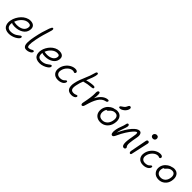

<svg xmlns="http://www.w3.org/2000/svg" viewBox="455 -2516 4304 4304"><g transform="rotate(45 2607.0 -363.5)"><path d="M236.8 33.2Q179.2 33.2 138.2 14.6Q97.2 -3.9 76.7 -36.9Q56.2 -69.8 50 -114.5Q43.9 -159.2 56.2 -211.9Q66.9 -267.6 96.4 -322.3Q126 -377 167.2 -421.4Q208.5 -465.8 263.7 -493.4Q318.8 -521 376 -521Q454.6 -521 491.7 -478.5Q528.8 -436 513.2 -356.9Q496.1 -270 414.3 -220.5Q332.5 -170.9 216.8 -170.9Q142.6 -170.9 119.1 -192.9Q111.3 -159.7 114.3 -130.1Q117.2 -100.6 128.9 -78.6Q140.6 -56.6 167.2 -43.7Q193.8 -30.8 232.9 -30.8Q274.4 -30.8 311 -41.3Q347.7 -51.8 371.8 -66.9Q396 -82 415.3 -96.9Q434.6 -111.8 449.7 -122.3Q464.8 -132.8 475.1 -132.8Q487.3 -132.8 492.9 -123.3Q498.5 -113.8 495.1 -96.2Q490.7 -77.6 466.6 -54.9Q442.4 -32.2 407.2 -12.7Q372.1 6.8 325.9 20Q279.8 33.2 236.8 33.2ZM139.2 -242.2Q144.5 -242.2 170.4 -237.5Q196.3 -232.9 220.2 -232.9Q316.4 -232.9 376 -268.6Q435.5 -304.2 448.2 -368.2Q457 -411.6 439 -433.8Q420.9 -456.1 372.1 -456.1Q297.4 -456.1 230 -394.3Q162.6 -332.5 131.8 -242.2Z M772.9 11.2Q746.6 11.2 728 4.4Q709.5 -2.4 694.3 -23.2Q679.2 -43.9 674.1 -79.3Q668.9 -114.7 673.3 -174.6Q677.7 -234.4 694.3 -316.9Q718.3 -436.5 741.5 -517.8Q764.6 -599.1 797.4 -690.9Q812.5 -729.5 823.5 -744.6Q834.5 -759.8 848.1 -759.8Q879.4 -759.8 867.2 -701.2Q862.3 -675.3 845.2 -624.8Q828.1 -574.2 804 -489.3Q779.8 -404.3 758.3 -296.9Q710.9 -56.2 773.9 -56.2Q797.4 -56.2 817.1 -62Q836.9 -67.9 847.9 -75.2Q858.9 -82.5 872.1 -88.4Q885.3 -94.2 897 -94.2Q919.9 -94.2 915 -64.9Q909.2 -35.2 864.7 -12Q820.3 11.2 772.9 11.2Z M1190.9 13.2Q1133.3 13.2 1093 -4.2Q1052.7 -21.5 1033 -52.5Q1013.2 -83.5 1007.6 -126.2Q1002 -168.9 1013.2 -219.2Q1022.9 -268.6 1050.5 -318.1Q1078.1 -367.7 1117.2 -408Q1156.2 -448.2 1208 -473.6Q1259.8 -499 1313 -499Q1391.1 -499 1425.8 -462.4Q1460.4 -425.8 1446.3 -354Q1430.7 -273.9 1354.2 -226.6Q1277.8 -179.2 1171.9 -179.2Q1099.6 -179.2 1076.2 -199.2Q1068.8 -168.9 1072 -142.1Q1075.2 -115.2 1085.9 -95Q1096.7 -74.7 1121.3 -62.7Q1146 -50.8 1182.1 -50.8Q1220.7 -50.8 1255.1 -60.8Q1289.6 -70.8 1312.7 -84.7Q1335.9 -98.6 1354.5 -112.8Q1373 -127 1387.2 -137Q1401.4 -147 1410.2 -147Q1423.8 -147 1430.2 -136.7Q1436.5 -126.5 1433.1 -108.9Q1428.2 -85 1391.6 -56.4Q1355 -27.8 1299.1 -7.3Q1243.2 13.2 1190.9 13.2ZM1096.2 -248Q1100.1 -248 1123.8 -244.1Q1147.5 -240.2 1172.9 -240.2Q1257.3 -240.2 1313 -273.7Q1368.7 -307.1 1379.9 -363.8Q1387.2 -398.9 1371.8 -416Q1356.4 -433.1 1313 -433.1Q1243.2 -433.1 1180.9 -379.6Q1118.7 -326.2 1089.8 -248Z M1747.1 -12.2Q1651.4 -12.2 1605.2 -71.3Q1559.1 -130.4 1578.1 -225.1Q1591.8 -293 1633.5 -349.1Q1675.3 -405.3 1733.4 -437.3Q1791.5 -469.2 1853 -469.2Q1886.7 -469.2 1906.5 -454.3Q1926.3 -439.5 1921.9 -418Q1915 -388.2 1890.1 -388.2Q1880.4 -388.2 1868.2 -394.5Q1856 -400.9 1840.8 -400.9Q1772.9 -400.9 1715.3 -343.8Q1657.7 -286.6 1643.1 -210.9Q1630.4 -149.4 1659.2 -112.8Q1688 -76.2 1747.1 -76.2Q1779.3 -76.2 1804 -83.3Q1828.6 -90.3 1842.3 -100.3Q1856 -110.4 1865.7 -120.1Q1875.5 -129.9 1883.5 -137Q1891.6 -144 1898.9 -144Q1914.1 -144 1918.9 -136.5Q1923.8 -128.9 1920.9 -110.8Q1915 -82 1889.2 -59.3Q1863.3 -36.6 1825.9 -24.4Q1788.6 -12.2 1747.1 -12.2Z M2199.7 13.2Q2148.9 13.2 2115 -4.6Q2081.1 -22.5 2065.9 -54Q2050.8 -85.4 2048.1 -128.7Q2045.4 -171.9 2056.6 -222.2Q2070.8 -293 2094.7 -357.9Q2118.7 -422.9 2147.5 -488.5Q2176.3 -554.2 2189.9 -594.2Q2201.2 -629.4 2214.1 -671.6Q2227.1 -713.9 2231.9 -729Q2236.3 -742.2 2243.7 -749Q2251 -755.9 2265.6 -755.9Q2278.3 -755.9 2283.9 -746.3Q2289.6 -736.8 2288.3 -717.5Q2287.1 -698.2 2280.3 -671.4Q2273.4 -644.5 2260.7 -606.9Q2243.2 -553.7 2202.6 -457Q2318.4 -490.2 2408.7 -490.2Q2429.2 -490.2 2440.4 -480.5Q2451.7 -470.7 2448.7 -456.1Q2446.8 -442.9 2437.5 -437.3Q2428.2 -431.6 2408.7 -430.2Q2337.4 -424.8 2285.6 -415.5Q2233.9 -406.2 2174.8 -390.1Q2139.6 -304.7 2122.6 -215.8Q2105 -127.4 2124.8 -90.3Q2144.5 -53.2 2200.7 -53.2Q2228 -53.2 2245.8 -58.8Q2263.7 -64.5 2274.9 -70.3Q2286.1 -76.2 2297.9 -76.2Q2321.3 -76.2 2316.9 -44.9Q2312 -22 2279.5 -4.4Q2247.1 13.2 2199.7 13.2Z M2531.7 12.2Q2516.6 12.2 2508.5 -5.4Q2500.5 -22.9 2504.9 -46.9Q2554.7 -288.1 2550.8 -381.8Q2548.3 -418.9 2552.7 -443.8Q2556.6 -461.4 2567.1 -472.2Q2577.6 -482.9 2592.8 -482.9Q2640.6 -482.9 2610.8 -295.9Q2637.2 -349.6 2669.4 -389.9Q2701.7 -430.2 2734.1 -452.9Q2766.6 -475.6 2797.1 -486.3Q2827.6 -497.1 2856.4 -497.1Q2874.5 -497.1 2881.3 -489.5Q2888.2 -481.9 2885.7 -469.2Q2879.9 -441.4 2848.6 -436Q2798.3 -426.8 2757.8 -396.2Q2717.3 -365.7 2686.3 -314.7Q2655.3 -263.7 2632.3 -204.3Q2609.4 -145 2586.9 -64Q2574.7 -18.6 2563.7 -3.2Q2552.7 12.2 2531.7 12.2Z M3181.2 -543.9Q3163.1 -543.9 3154.5 -550.5Q3146 -557.1 3148.4 -568.8Q3151.4 -582.5 3161.1 -591.8Q3170.9 -601.1 3197.3 -617.2Q3228 -637.2 3242.2 -653.1Q3256.3 -668.9 3269.5 -698.2Q3281.2 -724.1 3291.5 -733.6Q3301.8 -743.2 3314.5 -743.2Q3335.4 -743.2 3343.8 -728Q3352.1 -712.9 3348.1 -691.9Q3336.4 -634.3 3283.2 -589.1Q3230 -543.9 3181.2 -543.9ZM3089.4 -14.2Q3020.5 -14.2 2972.7 -45.9Q2924.8 -77.6 2906.7 -131.6Q2888.7 -185.5 2901.4 -252Q2909.2 -290.5 2928.2 -324.5Q2947.3 -358.4 2970.7 -381.3Q2994.1 -404.3 3020 -420.9Q3045.9 -437.5 3067.6 -445.3Q3089.4 -453.1 3104.5 -453.1H3106.4Q3144.5 -467.8 3176.3 -467.8Q3270 -467.8 3311.8 -400.4Q3353.5 -333 3331.5 -226.1Q3313 -129.9 3246.1 -72Q3179.2 -14.2 3089.4 -14.2ZM2967.3 -246.1Q2951.7 -169.9 2985.1 -124Q3018.6 -78.1 3090.3 -78.1Q3156.7 -78.1 3204.1 -122.3Q3251.5 -166.5 3266.6 -242.2Q3282.2 -316.9 3258.1 -360.4Q3233.9 -403.8 3175.3 -403.8Q3143.6 -403.8 3120.6 -394Q3097.7 -384.3 3072.3 -363.8Q3058.1 -351.6 3045.2 -335.9Q3032.2 -320.3 3024.7 -314.2Q3017.1 -308.1 3005.4 -308.1Q2999 -308.1 2993.2 -310.1Q2972.7 -279.3 2967.3 -246.1Z M3868.2 20Q3770.5 20 3829.1 -274.9Q3843.8 -350.1 3846.2 -385.5Q3848.6 -420.9 3839.8 -438Q3836.9 -439 3829.1 -439Q3805.2 -439 3758.1 -387.7Q3710.9 -336.4 3655.8 -249Q3600.6 -161.6 3559.1 -67.9Q3540 -25.4 3525.4 -8.3Q3510.7 8.8 3492.2 8.8Q3459 8.8 3449.2 -36.1Q3439.5 -81.1 3454.1 -150.9Q3465.3 -207.5 3491.9 -274.4Q3518.6 -341.3 3531.2 -404.8Q3533.7 -418 3542.5 -426.5Q3551.3 -435.1 3564 -435.1Q3579.1 -435.1 3588.4 -418.7Q3597.7 -402.3 3590.8 -369.1Q3584 -335.4 3554.7 -259Q3525.4 -182.6 3513.2 -111.8Q3600.1 -297.9 3689.7 -401.9Q3779.3 -505.9 3849.1 -505.9Q3891.6 -505.9 3909.2 -462.9Q3926.8 -419.9 3913.1 -352.1Q3899.9 -283.2 3893.1 -240.5Q3886.2 -197.8 3882.3 -154.1Q3878.4 -110.4 3883.8 -84Q3889.2 -57.6 3902.8 -43.9Q3914.6 -32.2 3911.1 -13.2Q3908.7 0 3897.5 10Q3886.2 20 3868.2 20Z M4183.6 -587.9Q4151.4 -587.9 4133.1 -607.9Q4114.7 -627.9 4120.6 -657.2Q4125 -680.2 4145 -696Q4165 -711.9 4189.9 -711.9Q4222.7 -711.9 4238.3 -689.2Q4253.9 -666.5 4247.6 -636.2Q4244.1 -617.7 4227.3 -602.8Q4210.4 -587.9 4183.6 -587.9ZM4061.5 11.2Q4044.4 11.2 4036.4 -8.3Q4028.3 -27.8 4033.7 -53.2Q4058.6 -180.2 4082 -304Q4105.5 -427.7 4107.9 -439.9Q4116.2 -480 4147 -480Q4166 -480 4176 -466.6Q4186 -453.1 4181.6 -429.2Q4174.3 -393.6 4136.7 -226.3Q4099.1 -59.1 4090.8 -17.1Q4085.9 11.2 4061.5 11.2Z M4444.8 -12.2Q4349.1 -12.2 4303 -71.3Q4256.8 -130.4 4275.9 -225.1Q4289.6 -293 4331.3 -349.1Q4373 -405.3 4431.2 -437.3Q4489.3 -469.2 4550.8 -469.2Q4584.5 -469.2 4604.2 -454.3Q4624 -439.5 4619.6 -418Q4612.8 -388.2 4587.9 -388.2Q4578.1 -388.2 4565.9 -394.5Q4553.7 -400.9 4538.6 -400.9Q4470.7 -400.9 4413.1 -343.8Q4355.5 -286.6 4340.8 -210.9Q4328.1 -149.4 4356.9 -112.8Q4385.7 -76.2 4444.8 -76.2Q4477.1 -76.2 4501.7 -83.3Q4526.4 -90.3 4540 -100.3Q4553.7 -110.4 4563.5 -120.1Q4573.2 -129.9 4581.3 -137Q4589.4 -144 4596.7 -144Q4611.8 -144 4616.7 -136.5Q4621.6 -128.9 4618.7 -110.8Q4612.8 -82 4586.9 -59.3Q4561 -36.6 4523.7 -24.4Q4486.3 -12.2 4444.8 -12.2Z M4922.4 -27.8Q4823.7 -27.8 4771.5 -92.8Q4719.2 -157.7 4737.3 -250Q4744.1 -284.2 4761.5 -314.7Q4778.8 -345.2 4800.5 -366.5Q4822.3 -387.7 4846.4 -404.1Q4870.6 -420.4 4891.6 -428.7Q4912.6 -437 4928.2 -439Q4967.8 -454.1 4998.5 -454.1Q5089.8 -454.1 5130.4 -388.9Q5170.9 -323.7 5150.4 -221.2Q5132.8 -132.8 5069.3 -80.3Q5005.9 -27.8 4922.4 -27.8ZM4804.2 -247.1Q4790 -178.7 4822.5 -136.5Q4855 -94.2 4923.3 -94.2Q4985.8 -94.2 5028.8 -131.8Q5071.8 -169.4 5085.4 -236.8Q5100.1 -306.6 5077.4 -347.9Q5054.7 -389.2 4999.5 -389.2Q4967.3 -389.2 4943.8 -379.6Q4920.4 -370.1 4896.5 -350.1Q4882.3 -337.9 4869.1 -322.3Q4856 -306.6 4848.4 -300.3Q4840.8 -293.9 4829.1 -293.9H4823.2Q4808.1 -271.5 4804.2 -247.1Z"/></g></svg>

Font: Shantell Sans Irregular
Style: Italic
Weight: 300
Italic angle: -11.31°
Designer: Stephen Nixon, Anya Danilova, Shantell Martin
Foundry: Arrow Type
Version: Version 1.006;[9816181b4]